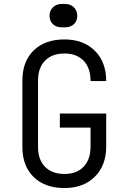

<svg xmlns="http://www.w3.org/2000/svg" viewBox="-20 -939 640 969"><path d="M93 -197V-533Q93 -629 150 -684.5Q207 -740 305 -740Q401 -740 458.5 -683Q516 -626 516 -530H437Q437 -596 402 -632.5Q367 -669 305 -669Q243 -669 207.5 -633Q172 -597 172 -533V-197Q172 -133 207.5 -97Q243 -61 305 -61Q367 -61 402 -97.5Q437 -134 437 -200V-295H282V-366H516V-200Q516 -104 458.5 -47Q401 10 305 10Q207 10 150 -45.5Q93 -101 93 -197ZM292 -801Q264 -801 247 -817Q230 -833 230 -859Q230 -885 247 -902Q264 -919 292 -919H308Q336 -919 353 -902Q370 -885 370 -859Q370 -833 353 -817Q336 -801 308 -801Z"/></svg>

Font: JetBrains Mono Semi Light
Style: Regular
Weight: 350
Monospace: yes
Designer: Philipp Nurullin, Konstantin Bulenkov
Foundry: JetBrains
Version: 2.002